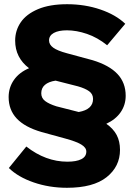

<svg xmlns="http://www.w3.org/2000/svg" viewBox="-20 -736 648 912"><path d="M22 62 105 -40Q197 32 300 32Q343 32 366.5 20Q390 8 390 -16Q390 -35 366 -49.5Q342 -64 290 -78L177 -109Q98 -132 59.5 -173Q21 -214 21 -275Q21 -320 46 -356Q71 -392 118 -412Q52 -462 52 -543Q52 -591 78.5 -630Q105 -669 160.5 -692.5Q216 -716 299 -716Q383 -716 456.5 -691Q530 -666 575 -623L489 -521Q443 -558 393 -575Q343 -592 298 -592Q258 -592 235.5 -579.5Q213 -567 213 -544Q213 -524 233 -509.5Q253 -495 298 -483L420 -450Q499 -426 538 -384.5Q577 -343 577 -281Q577 -238 553.5 -203.5Q530 -169 485 -148Q518 -125 534 -95Q550 -65 550 -24Q550 55 486.5 105.5Q423 156 298 156Q214 156 140 130.5Q66 105 22 62ZM248 -231 354 -204Q422 -216 422 -266Q422 -289 403.5 -302.5Q385 -316 350 -326L244 -353Q211 -348 193.5 -333Q176 -318 176 -293Q176 -270 194.5 -256Q213 -242 248 -231Z"/></svg>

Font: Lexend Exa HM Xlight
Style: Bold
Weight: 700
Designer: Bonnie Shaver-Troup, Thomas Jockin, Octavio Pardo
Foundry: Lexend
Version: Version 1.091